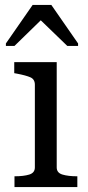

<svg xmlns="http://www.w3.org/2000/svg" viewBox="-20 -762 358 782"><path d="M189 -742H113L4 -585V-575H39L156 -689H136L254 -575H298V-585ZM211 -509V-80Q211 -58 234.5 -51Q258 -44 294 -44H295V0H39V-44H40Q76 -44 99 -51Q122 -58 122 -80V-417Q122 -439 104 -447Q86 -455 49 -462L38 -464V-509Z"/></svg>

Font: Roboto Serif 28pt
Style: Regular
Weight: 400
Designer: Greg Gazdowicz
Foundry: Commercial Type
Version: Version 1.008